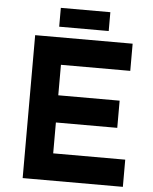

<svg xmlns="http://www.w3.org/2000/svg" viewBox="-59 -936 784 985"><g transform="rotate(5 333.0 -443.5)"><path d="M95 -736H597V-596H240V-439H556V-299H240V-140H611V0H95ZM214 -887H469V-790H214Z"/></g></svg>

Font: Synthetic
Style: Bold
Weight: 700
Designer: Santiago Orozco
Foundry: Typemade
Version: Version 2.000; ttfautohint (v1.8.4.7-5d5b)